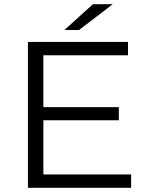

<svg xmlns="http://www.w3.org/2000/svg" viewBox="-20 -901 709 921"><path d="M114 0V-700H594V-636H188V-387H550V-324H188V-64H609V0ZM289 -757 426 -881H521L359 -757Z"/></svg>

Font: Montserrat
Style: Regular
Weight: 400
Designer: Julieta Ulanovsky
Foundry: Julieta Ulanovsky
Version: Version 9.000; ttfautohint (v1.8.4.7-5d5b)